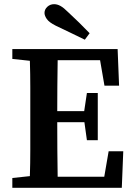

<svg xmlns="http://www.w3.org/2000/svg" viewBox="-20 -899 639 919"><path d="M409 -740 386 -709Q352 -726 317 -742.5Q282 -759 247 -776Q215 -792 204 -808Q193 -824 193 -837Q193 -854 206.5 -866.5Q220 -879 239 -879Q254 -879 269.5 -870.5Q285 -862 307 -840Q333 -816 358.5 -791Q384 -766 409 -740ZM39 -617V-664H543L550 -489H480L459 -611H256Q255 -548 254.5 -485Q254 -422 254 -367H383L396 -454H448V-228H396L384 -314H254Q254 -242 254.5 -178.5Q255 -115 256 -53H479L500 -175H570L563 0H39V-47L123 -56Q125 -118 125 -182Q125 -246 125 -310V-353Q125 -416 125 -480Q125 -544 123 -608Z"/></svg>

Font: Source Serif 4 Semibold
Style: Regular
Weight: 600
Designer: Frank Grießhammer
Foundry: Adobe
Version: Version 4.005;hotconv 1.1.0;makeotfexe 2.6.0